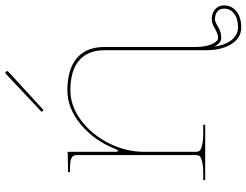

<svg xmlns="http://www.w3.org/2000/svg" viewBox="-123 -675 934 728"><g transform="rotate(-90 344.0 -311.0)"><path d="M283.7 -620.1 427.7 -755.4Q431.6 -759.8 436 -755.4Q440.4 -751 437 -747.1L290.5 -612.8ZM531.2 33.7Q537.1 77.1 556.9 100.8Q576.7 124.5 604 124.5Q637.7 124.5 656.5 109.6Q675.3 94.7 675.3 71.3Q675.3 55.7 664.6 46.4Q653.8 37.1 634.3 37.1Q625.5 37.1 605.7 49.1Q585.9 61 564.5 61Q544.4 61 531.2 33.7ZM55.2 -520H67.4L132.3 -521.5V-345.7Q132.3 -330.1 136.2 -330.1Q139.2 -330.1 144 -342.3Q174.3 -419.9 235.6 -471.2Q296.9 -522.5 365.2 -522.5Q445.3 -522.5 487.5 -486.6Q529.8 -450.7 529.8 -382.3V-38.1Q529.8 0 540.3 24.4Q550.8 48.8 564.5 48.8Q579.6 48.8 599.6 36.9Q619.6 24.9 634.3 24.9Q658.2 24.9 672.9 37.6Q687.5 50.3 687.5 71.3Q687.5 100.6 664.6 118.7Q641.6 136.7 604 136.7Q564.9 136.7 541.3 99.9Q517.6 63 517.6 2.4V-380.9Q517.6 -444.8 479 -478Q440.4 -511.2 365.2 -511.2Q307.1 -511.2 253.2 -471.7Q199.2 -432.1 165.8 -366.9Q132.3 -301.8 132.3 -231V-35.2Q132.3 -26.4 136.5 -21Q140.6 -15.6 158 -11.5Q175.3 -7.3 207.5 -7.3H234.9V0H24.9V-7.3H44.9Q77.1 -7.3 94.5 -11.5Q111.8 -15.6 116 -21Q120.1 -26.4 120.1 -35.2V-487.3Q120.1 -501.5 108.2 -507.1Q96.2 -512.7 67.4 -512.7H55.2Z"/></g></svg>

Font: ZnikomitNo24
Style: Thin
Weight: 300
Designer: gluk
Foundry: gluk
Version: Version 0.55